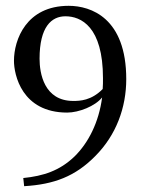

<svg xmlns="http://www.w3.org/2000/svg" viewBox="-20 -629 505 660"><path d="M60 -17 63 11C166 5 239 -23 307 -92C380 -165 414 -260 414 -357C414 -567 293 -609 216 -609C70 -609 28 -492 28 -420C28 -372 55 -242 211 -242C251 -242 307 -264 331 -294C320 -209 284 -138 236 -91C185 -42 129 -24 60 -17ZM333 -323C294 -283 254 -282 232 -282C131 -282 116 -378 116 -427C116 -537 157 -573 205 -573C258 -573 334 -538 334 -360C334 -350 334 -333 333 -323Z"/></svg>

Font: Libertinus Sans
Style: Regular
Weight: 400
Designer: Philipp H. Poll, Khaled Hosny
Foundry: Caleb Maclennan
Version: Version 7.050;RELEASE